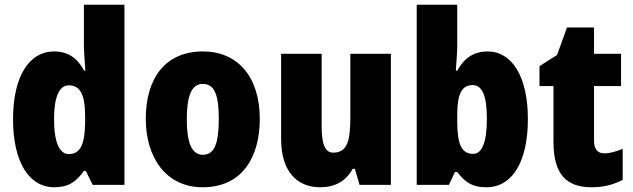

<svg xmlns="http://www.w3.org/2000/svg" viewBox="-20 -846 2669 810"><path d="M209 -56C269 -56 301 -79 334 -125H342L371 -66H505V-826H334V-661C334 -632 337 -591 340 -548H335C306 -602 266 -629 208 -629C103 -629 35 -524 35 -343C35 -163 102 -56 209 -56ZM270 -196C232 -196 208 -243 208 -344C208 -439 231 -486 270 -486C320 -486 339 -444 339 -356V-329C338 -236 319 -196 270 -196Z M1076 -344C1076 -526 979 -629 837 -629C672 -629 595 -510 595 -344C595 -186 677 -56 835 -56C1006 -56 1076 -189 1076 -344ZM768 -343C768 -444 789 -492 836 -492C886 -492 903 -443 903 -344C903 -244 886 -193 836 -193C788 -193 768 -245 768 -343Z M1629 -619H1458V-355C1458 -260 1449 -202 1386 -202C1350 -202 1337 -240 1337 -314V-619H1166V-259C1166 -126 1230 -56 1331 -56C1393 -56 1439 -81 1468 -134H1477L1497 -66H1629Z M1909 -654V-826H1738V-66H1874L1899 -120H1909C1944 -75 1974 -56 2032 -56C2141 -56 2207 -163 2207 -344C2207 -523 2140 -629 2037 -629C1979 -629 1938 -601 1909 -548H1903C1906 -592 1909 -628 1909 -654ZM1974 -487C2015 -487 2034 -440 2034 -346C2034 -246 2014 -197 1976 -197C1927 -197 1909 -238 1909 -333V-363C1909 -449 1928 -487 1974 -487Z M2530 -199C2501 -199 2486 -217 2486 -253V-483H2600V-619H2486V-730H2372L2330 -614L2256 -567V-483H2315V-248C2315 -112 2368 -56 2476 -56C2530 -56 2569 -68 2607 -87V-218C2579 -207 2554 -199 2530 -199Z"/></svg>

Font: Noto Sans Malayalam UI Condensed Black
Style: Regular
Weight: 900
Width: 3
Designer: Jelle Bosma - Monotype Design Team
Foundry: Monotype Imaging Inc.
Version: Version 2.104